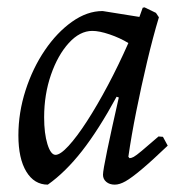

<svg xmlns="http://www.w3.org/2000/svg" viewBox="-20 -490 505 522"><path d="M332 -60Q337 -60 343.5 -63.5Q350 -67 365.5 -80Q381 -93 411 -119L423 -118L436 -94Q392 -52 364.5 -29Q337 -6 321 3Q305 12 292 12Q278 12 269 4.5Q260 -3 260 -15Q260 -26 271.5 -81.5Q283 -137 303 -225L297 -227Q248 -137 203 -79.5Q158 -22 110 12Q73 12 51.5 -23.5Q30 -59 30 -122Q30 -184 49.5 -244.5Q69 -305 102 -353.5Q135 -402 176 -431Q217 -460 259 -460L359 -444L368 -469L373 -470L404 -455L412 -443Q396 -390 380 -322.5Q364 -255 350.5 -187.5Q337 -120 329 -64ZM131 -69Q144 -69 166.5 -93.5Q189 -118 216.5 -160.5Q244 -203 273 -257.5Q302 -312 329 -373Q306 -387 278 -396.5Q250 -406 231 -406Q197 -406 167 -373Q137 -340 118.5 -286.5Q100 -233 100 -171Q100 -127 109 -98Q118 -69 131 -69Z"/></svg>

Font: Alegreya
Style: Italic
Weight: 400
Italic angle: -7°
Designer: Juan Pablo del Peral
Foundry: Huerta Tipografica
Version: Version 2.009